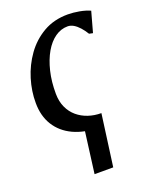

<svg xmlns="http://www.w3.org/2000/svg" viewBox="-144 -635 736 928"><g transform="rotate(-20 224.0 -171.0)"><path d="M276 10Q200.5 10 145 -16Q89.5 -42 59.2 -90.5Q29 -139 29 -206Q28.5 -266 47.2 -327.5Q66 -389 103 -440.8Q140 -492.5 194.5 -524Q249 -555.5 320.5 -555.5Q347.5 -555.5 379.2 -549.8Q411 -544 433.5 -533.5L404.5 -428.5L385.5 -432.5Q373 -453 359 -468.5Q345 -484 330.2 -492.8Q315.5 -501.5 300 -501.5Q265.5 -501.5 235.5 -480.5Q205.5 -459.5 183 -420.8Q160.5 -382 147.8 -329.5Q135 -277 135.5 -213.5Q136 -174 150 -143.8Q164 -113.5 188.2 -93Q212.5 -72.5 243.8 -62Q275 -51.5 310.5 -51.5ZM211.5 -39 310.5 -51.5 274.5 214.5H178.5Z"/></g></svg>

Font: Merriweather 48pt
Style: Italic
Weight: 400
Italic angle: -7.8°
Version: Version 2.101